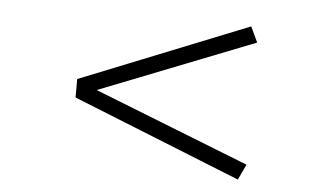

<svg xmlns="http://www.w3.org/2000/svg" viewBox="-43 -600 1173 683"><g transform="rotate(5 543.0 -258.5)"><path d="M828 -532 854 -476.5 300 -258.5 854 -40.5 828 15 227.5 -225.5V-291.5Z"/></g></svg>

Font: Trispace Expanded Light
Style: Regular
Weight: 300
Width: 7
Designer: Tyler Finck
Foundry: Etcetera Type Company
Version: Version 1.210; ttfautohint (v1.8.3)